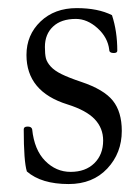

<svg xmlns="http://www.w3.org/2000/svg" viewBox="-20 -445 345 478"><path d="M150.9 13.2Q83 13.2 46.9 -18.1Q39.1 -43 39.1 -123Q39.1 -129.9 48.8 -129.9Q58.6 -129.9 60.1 -123Q65.4 -71.8 92.5 -44.4Q119.6 -17.1 155.8 -17.1Q192.9 -17.1 214.8 -38.6Q236.8 -60.1 236.8 -95.2Q236.8 -126 215.8 -148.2Q194.8 -170.4 147.9 -185.1Q45.9 -216.8 45.9 -308.1Q45.9 -357.9 80.8 -391.4Q115.7 -424.8 170.9 -424.8Q224.1 -424.8 258.8 -407.2Q272 -367.2 272 -318.8Q272 -313 263.2 -313Q252 -313 252 -320.8Q248.5 -351.6 222.9 -374.8Q197.3 -397.9 168.9 -397.9Q132.3 -397.9 112.1 -378.9Q91.8 -359.9 91.8 -328.1Q91.8 -310.5 94.2 -300.3Q96.7 -290 106.2 -279.5Q115.7 -269 133.5 -260.3Q151.4 -251.5 182.1 -241.2Q238.8 -222.2 261 -194.3Q283.2 -166.5 283.2 -119.1Q283.2 -64 247.1 -25.4Q210.9 13.2 150.9 13.2Z"/></svg>

Font: Junicode SmCond Light
Style: Regular
Weight: 300
Width: 4
Designer: Peter S. Baker
Version: Version 2.206